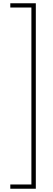

<svg xmlns="http://www.w3.org/2000/svg" viewBox="-20 -886 323 1174"><path d="M43 242H172V-840H43V-866H199V268H43Z"/></svg>

Font: Noto Sans Telugu UI Condensed Thin
Style: Regular
Weight: 100
Width: 3
Designer: Jelle Bosma - Monotype Design Team
Foundry: Monotype Imaging Inc.
Version: Version 2.005; ttfautohint (v1.8.4.7-5d5b)